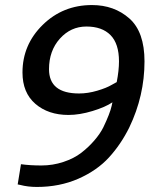

<svg xmlns="http://www.w3.org/2000/svg" viewBox="-20 -730 662 760"><path d="M425 -325Q397 -306 346 -290.5Q295 -275 251 -275Q171 -275 120 -319Q69 -363 69 -443Q69 -553 149 -631.5Q229 -710 344 -710Q432 -710 492 -657Q552 -604 552 -487Q552 -351 492 -226Q459 -159 411.5 -107Q364 -55 290 -22.5Q216 10 126 10Q90 10 60 2L50 0L63 -80Q99 -75 144 -75Q189 -75 231 -89Q273 -103 301.5 -125Q330 -147 353 -173.5Q376 -200 389 -226Q415 -280 422 -311ZM442 -405Q451 -451 451 -487Q451 -557 417.5 -591Q384 -625 322 -625Q260 -625 217 -577Q174 -529 174 -456Q174 -360 293 -360Q328 -360 365 -371Q402 -382 422 -394Z"/></svg>

Font: Bitter
Style: Italic
Weight: 400
Italic angle: -9°
Designer: Sol Matas
Foundry: Sol Matas
Version: Version 1.001